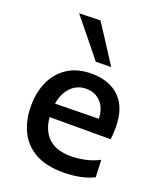

<svg xmlns="http://www.w3.org/2000/svg" viewBox="-145 -870 817 974"><g transform="rotate(20 263.5 -383.0)"><path d="M310.5 11.5Q219 11.5 160 -22.2Q101 -56 72.8 -115.2Q44.5 -174.5 44.5 -251Q44.5 -326.5 72 -384.8Q99.5 -443 151.8 -476Q204 -509 278.5 -509Q375.5 -509 430.8 -454.5Q486 -400 486 -293.5Q486 -255.5 482 -229H153Q158 -159 199.5 -119Q241 -79 322 -79Q355.5 -79 396.8 -87.5Q438 -96 473 -115L477 -22Q448.5 -7 405.8 2.2Q363 11.5 310.5 11.5ZM279.5 -427.5Q230 -427.5 197 -393Q164 -358.5 155 -302.5L390.5 -306Q388.5 -363.5 357.8 -395.5Q327 -427.5 279.5 -427.5ZM276.5 -573Q236.5 -622.5 196 -673Q155 -723.5 113 -775L227.5 -778Q260.5 -727 293.5 -676.5Q326 -625.5 359.5 -574Z"/></g></svg>

Font: Heraclito Medium
Style: Regular
Weight: 500
Designer: Kostas Bartsokas (font) & Cristiano Sobral (main changes)
Foundry: Kostas Bartsokas (font) & Cristiano Sobral (main changes)
Version: Version 1.00;July 8, 2020;FontCreator 13.0.0.2655 64-bit